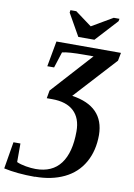

<svg xmlns="http://www.w3.org/2000/svg" viewBox="-198 -936 850 1222"><g transform="rotate(10 227.5 -325.0)"><path d="M117 216 116 217Q1 217 -85 198L-56 24H-11V144Q13 155 48 161Q84 167 112 167Q219 167 273 95Q327 23 327 -114Q327 -199 279 -244Q231 -289 139 -289H104L113 -340L351 -603H292Q189 -603 149 -593L116 -490H72L102 -655H519L509 -603L261 -332Q470 -301 472 -116Q472 -14 429 62Q386 138 305 177Q224 216 117 216ZM472 -867 469 -851 338 -708H234L153 -851L155 -867H193L300 -788L435 -867Z"/></g></svg>

Font: Libra Serif Modern
Style: Bold Italic
Weight: 700
Italic angle: -12°
Designer: Stefan Peev, Context Ltd
Foundry: Stefan Peev, Context Ltd
Version: Version 1.000